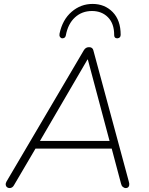

<svg xmlns="http://www.w3.org/2000/svg" viewBox="-20 -951 756 977"><path d="M29 6Q21 6 15.5 1.5Q10 -3 9 -10.5Q8 -18 13 -27L407 -696Q412 -704 418.5 -707.5Q425 -711 433 -711Q442 -711 447.5 -707Q453 -703 455 -695L635 -29Q639 -16 637.5 -8.5Q636 -1 631.5 2.5Q627 6 620 6Q612 6 605 0Q598 -6 596 -16L546 -204L570 -195H134L166 -204L52 -10Q48 -2 42 2Q36 6 29 6ZM425 -648 180 -228 157 -234H559L539 -228L427 -648ZM296 -756Q289 -757 285 -763.5Q281 -770 283 -780Q298 -851 344.5 -891Q391 -931 451 -931Q513 -931 553.5 -889.5Q594 -848 594 -774Q594 -766 590 -761.5Q586 -757 578 -756Q573 -756 569 -757.5Q565 -759 563 -763Q561 -767 561 -773Q561 -831 529.5 -863Q498 -895 448 -895Q397 -895 361.5 -862.5Q326 -830 315 -771Q314 -766 311.5 -762.5Q309 -759 305 -757.5Q301 -756 296 -756Z"/></svg>

Font: Nunito ExtraLight ExtraLight
Style: Italic
Weight: 250
Italic angle: -9°
Version: Version 3.602